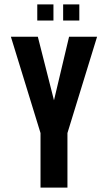

<svg xmlns="http://www.w3.org/2000/svg" viewBox="-20 -850 489 870"><path d="M148.9 -830.1H222.2V-756.8H148.9ZM266.1 -830.1H339.4V-756.8H266.1ZM419.9 -683.6 285.6 -247.1V0H163.6V-247.1L29.3 -683.6H151.4L224.6 -395.5L293 -683.6Z"/></svg>

Font: California Gothic
Style: Regular
Weight: 400
Version: Version 2.2;